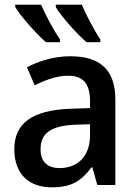

<svg xmlns="http://www.w3.org/2000/svg" viewBox="-20 -789 585 819"><path d="M155 -769H45V-759C65 -724 134 -645 176 -609H236V-621C209 -659 175 -724 155 -769ZM329 -769H218V-759C237 -724 307 -645 349 -609H408V-621C382 -659 348 -724 329 -769ZM280 -549C209 -549 144 -528 95 -502L128 -425C172 -447 221 -466 271 -466C330 -466 364 -437 364 -358V-328L278 -325C118 -319 41 -263 41 -153C41 -41 109 10 200 10C285 10 326 -16 370 -75H374L395 0H472V-365C472 -491 407 -549 280 -549ZM364 -259V-212C364 -118 307 -72 234 -72C186 -72 153 -96 153 -152C153 -215 189 -252 299 -257Z"/></svg>

Font: Noto Sans Thai Medium
Style: Regular
Weight: 500
Designer: Monotype Design Team
Foundry: Monotype Imaging Inc.
Version: Version 1.901